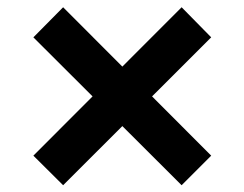

<svg xmlns="http://www.w3.org/2000/svg" viewBox="-20 -561 690 542"><path d="M492.7 -38.1 74.2 -455.6 158.2 -540.5 576.2 -121.6ZM158.2 -38.1 74.2 -121.6 492.7 -540.5 576.2 -455.6Z"/></svg>

Font: Inter Cardless Display
Style: Bold
Weight: 700
Designer: Rasmus Andersson
Foundry: rsms
Version: Version 4.001;git-9221beed3